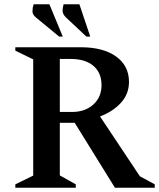

<svg xmlns="http://www.w3.org/2000/svg" viewBox="-20 -882 747 902"><path d="M52 0V-16L136 -57V-603L52 -644V-660H360Q465 -660 525.5 -616.5Q586 -573 586 -497Q586 -441 548.5 -399.5Q511 -358 450 -335L637 -54L707 -16V0H520L331 -305H261V-58L336 -16V0ZM312 -605H261V-356H318Q380 -356 418.5 -391Q457 -426 457 -482Q457 -540 419 -572.5Q381 -605 312 -605ZM258 -710 150 -799Q132 -813 132.5 -830Q133 -847 138 -862H212L275 -710ZM386 -710 291 -799Q274 -815 274 -831Q274 -847 279 -862H353L404 -710Z"/></svg>

Font: Spectral SemiBold
Style: Regular
Weight: 600
Designer: Jean-Baptiste Levee
Foundry: Production Type
Version: Version 2.001